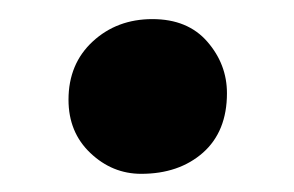

<svg xmlns="http://www.w3.org/2000/svg" viewBox="-20 -178 315 206"><path d="M131.5 8.5Q100.5 8.5 77 -13.8Q53.5 -36 53.5 -71Q53.5 -109.5 79.5 -133.5Q105.5 -157.5 143.5 -157.5Q181.5 -157.5 202.5 -133.2Q223.5 -109 223.5 -78Q223.5 -37 197.8 -14.2Q172 8.5 131.5 8.5Z"/></svg>

Font: Merriweather 36pt ExtraBold
Style: Regular
Weight: 800
Designer: Eben Sorkin
Foundry: Eben Sorkin
Version: Version 2.100